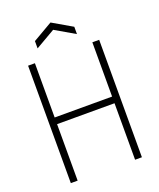

<svg xmlns="http://www.w3.org/2000/svg" viewBox="-167 -1036 941 1137"><g transform="rotate(-20 303.0 -467.5)"><path d="M79 -740H122V-398H484V-740H527V0H484V-356H122V0H79ZM167 -863 291 -935 415 -863V-817L291 -889L167 -817Z"/></g></svg>

Font: Encode Sans Compressed
Style: ExtraLight
Weight: 200
Designer: Pablo Impallari, Andres Torresi
Foundry: Pablo Impallari, Andres Torresi
Version: Version 1.000; ttfautohint (v1.00) -l 8 -r 50 -G 200 -x 14 -